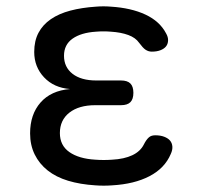

<svg xmlns="http://www.w3.org/2000/svg" viewBox="-20 -578 640 606"><path d="M504 -473Q511 -461 510.5 -450Q510 -439 504 -431.5Q498 -424 486.5 -419.5Q475 -415 459 -415Q454 -415 449 -416.5Q444 -418 439.5 -421Q435 -424 430 -429.5Q425 -435 419 -443Q408 -459 385 -467.5Q362 -476 330 -478Q318 -479 306.5 -479Q295 -479 283 -478Q236 -475 209 -456Q182 -437 182 -402Q182 -366 209 -345Q236 -324 284 -324H362Q382 -324 391.5 -314.5Q401 -305 401 -285Q401 -265 391.5 -255.5Q382 -246 362 -246H281Q229 -246 199 -222.5Q169 -199 169 -158Q169 -119 199 -98Q229 -77 281 -74Q294 -73 307.5 -73Q321 -73 334 -74Q372 -76 397.5 -88Q423 -100 434 -122Q438 -130 442 -135.5Q446 -141 450 -144.5Q454 -148 459 -149.5Q464 -151 470 -151Q486 -151 498 -146.5Q510 -142 516.5 -134.5Q523 -127 524 -116Q525 -105 519 -92Q500 -47 452 -22Q404 3 334 7Q321 8 307.5 8Q294 8 281 7Q233 4 195 -7.5Q157 -19 130.5 -40Q104 -61 89.5 -90.5Q75 -120 75 -157Q75 -217 108 -254.5Q141 -292 201 -297Q150 -301 119 -334Q88 -367 88 -414Q88 -449 101.5 -474.5Q115 -500 140.5 -517.5Q166 -535 202 -544.5Q238 -554 283 -557Q295 -558 306.5 -558Q318 -558 330 -557Q394 -553 439 -532Q484 -511 504 -473Z"/></svg>

Font: Maple Mono NF
Style: Regular
Weight: 400
Monospace: yes
Designer: subframe7536
Version: Version 7.000